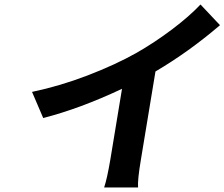

<svg xmlns="http://www.w3.org/2000/svg" viewBox="-20 -792 998 854"><path d="M671.5 -474.1 606.9 -83.1Q591.3 9.2 594.1 41.9H443.2Q456.3 3.2 470.9 -83.1L522.7 -397Q336.6 -309.3 172.2 -267L122.5 -383.2Q246.8 -409.4 369.1 -456.3Q491.5 -503.2 585.9 -556.1Q666.9 -602.3 744.9 -661Q822.8 -719.8 871.8 -772L958.5 -680Q820 -561.4 671.5 -474.1Z"/></svg>

Font: Karasuma Gothic
Style: Bold Italic
Weight: 700
Italic angle: 9.39998°
Designer: Rasmus Andersson / Ryoko Nishizuka
Foundry: Genbu
Version: Version 1.00